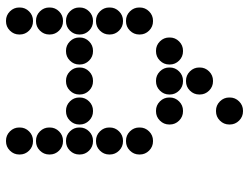

<svg xmlns="http://www.w3.org/2000/svg" viewBox="-115 -720 830 640"><g transform="rotate(90 300.0 -400.0)"><path d="M349 -795Q331 -795 318 -782Q305 -769 305 -751V-749Q305 -731 318 -718Q331 -705 349 -705H351Q369 -705 382 -718Q395 -731 395 -749V-751Q395 -769 382 -782Q369 -795 351 -795ZM249 -695Q231 -695 218 -682Q205 -669 205 -651V-649Q205 -631 218 -618Q231 -605 249 -605H251Q269 -605 282 -618Q295 -631 295 -649V-651Q295 -669 282 -682Q269 -695 251 -695ZM149 -595Q131 -595 118 -582Q105 -569 105 -551V-549Q105 -531 118 -518Q131 -505 149 -505H151Q169 -505 182 -518Q195 -531 195 -549V-551Q195 -569 182 -582Q169 -595 151 -595ZM249 -595Q231 -595 218 -582Q205 -569 205 -551V-549Q205 -531 218 -518Q231 -505 249 -505H251Q269 -505 282 -518Q295 -531 295 -549V-551Q295 -569 282 -582Q269 -595 251 -595ZM349 -595Q331 -595 318 -582Q305 -569 305 -551V-549Q305 -531 318 -518Q331 -505 349 -505H351Q369 -505 382 -518Q395 -531 395 -549V-551Q395 -569 382 -582Q369 -595 351 -595ZM49 -495Q31 -495 18 -482Q5 -469 5 -451V-449Q5 -431 18 -418Q31 -405 49 -405H51Q69 -405 82 -418Q95 -431 95 -449V-451Q95 -469 82 -482Q69 -495 51 -495ZM449 -495Q431 -495 418 -482Q405 -469 405 -451V-449Q405 -431 418 -418Q431 -405 449 -405H451Q469 -405 482 -418Q495 -431 495 -449V-451Q495 -469 482 -482Q469 -495 451 -495ZM49 -395Q31 -395 18 -382Q5 -369 5 -351V-349Q5 -331 18 -318Q31 -305 49 -305H51Q69 -305 82 -318Q95 -331 95 -349V-351Q95 -369 82 -382Q69 -395 51 -395ZM449 -395Q431 -395 418 -382Q405 -369 405 -351V-349Q405 -331 418 -318Q431 -305 449 -305H451Q469 -305 482 -318Q495 -331 495 -349V-351Q495 -369 482 -382Q469 -395 451 -395ZM49 -295Q31 -295 18 -282Q5 -269 5 -251V-249Q5 -231 18 -218Q31 -205 49 -205H51Q69 -205 82 -218Q95 -231 95 -249V-251Q95 -269 82 -282Q69 -295 51 -295ZM149 -295Q131 -295 118 -282Q105 -269 105 -251V-249Q105 -231 118 -218Q131 -205 149 -205H151Q169 -205 182 -218Q195 -231 195 -249V-251Q195 -269 182 -282Q169 -295 151 -295ZM249 -295Q231 -295 218 -282Q205 -269 205 -251V-249Q205 -231 218 -218Q231 -205 249 -205H251Q269 -205 282 -218Q295 -231 295 -249V-251Q295 -269 282 -282Q269 -295 251 -295ZM349 -295Q331 -295 318 -282Q305 -269 305 -251V-249Q305 -231 318 -218Q331 -205 349 -205H351Q369 -205 382 -218Q395 -231 395 -249V-251Q395 -269 382 -282Q369 -295 351 -295ZM449 -295Q431 -295 418 -282Q405 -269 405 -251V-249Q405 -231 418 -218Q431 -205 449 -205H451Q469 -205 482 -218Q495 -231 495 -249V-251Q495 -269 482 -282Q469 -295 451 -295ZM49 -195Q31 -195 18 -182Q5 -169 5 -151V-149Q5 -131 18 -118Q31 -105 49 -105H51Q69 -105 82 -118Q95 -131 95 -149V-151Q95 -169 82 -182Q69 -195 51 -195ZM449 -195Q431 -195 418 -182Q405 -169 405 -151V-149Q405 -131 418 -118Q431 -105 449 -105H451Q469 -105 482 -118Q495 -131 495 -149V-151Q495 -169 482 -182Q469 -195 451 -195ZM49 -95Q31 -95 18 -82Q5 -69 5 -51V-49Q5 -31 18 -18Q31 -5 49 -5H51Q69 -5 82 -18Q95 -31 95 -49V-51Q95 -69 82 -82Q69 -95 51 -95ZM449 -95Q431 -95 418 -82Q405 -69 405 -51V-49Q405 -31 418 -18Q431 -5 449 -5H451Q469 -5 482 -18Q495 -31 495 -49V-51Q495 -69 482 -82Q469 -95 451 -95Z"/></g></svg>

Font: Doto Black Rounded Black
Style: Regular
Weight: 900
Monospace: yes
Version: Version 1.000